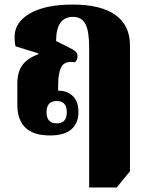

<svg xmlns="http://www.w3.org/2000/svg" viewBox="-20 -582 655 842"><path d="M371 240V-372Q371 -446 354.5 -477Q338 -508 300 -508Q226 -508 226 -402L282 -374Q303 -364 311.5 -356Q320 -348 320 -336Q320 -319 309 -309Q264 -316 249.5 -289Q235 -262 235 -213V-184H240Q274 -184 299 -161Q324 -138 324 -90Q324 -42 293 -15Q262 12 200 12Q126 12 91 -22.5Q56 -57 56 -122V-216Q56 -265 77.5 -295.5Q99 -326 148 -344V-348L48 -379Q45 -394 44.5 -404Q44 -414 44 -420Q44 -485 112 -523.5Q180 -562 298 -562Q422 -562 486 -516.5Q550 -471 550 -383V169L492 240ZM229 -41Q273 -41 273 -90Q273 -139 229 -139Q184 -139 184 -90Q184 -41 229 -41Z"/></svg>

Font: Noto Serif Thai SemiCondensed Black
Style: Regular
Weight: 900
Width: 4
Designer: Monotype Design Team
Foundry: Monotype Imaging Inc.
Version: Version 2.002; ttfautohint (v1.8.4.7-5d5b)